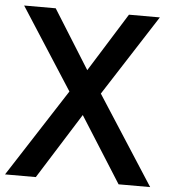

<svg xmlns="http://www.w3.org/2000/svg" viewBox="-82 -758 731 825"><g transform="rotate(5 283.0 -345.0)"><path d="M-11.2 -710H125L283.2 -457L440.9 -710H574.2L350.1 -361.8L596.2 20H460L280.8 -263.2L103 20H-29.8L214.8 -358.9Z"/></g></svg>

Font: D-DIN-PRO SemiBold
Style: Bold
Weight: 600
Designer: datto
Foundry: CyberFei
Version: Version 1.000;hotconv 1.0.109;makeotfexe 2.5.65596